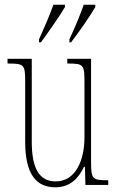

<svg xmlns="http://www.w3.org/2000/svg" viewBox="-20 -786 498 816"><path d="M275 -619V-606H282C318 -653 365 -721 385 -756V-766H336C320 -721 302 -677 275 -619ZM146 -619V-606H154C188 -653 236 -721 256 -756V-766H207C191 -721 172 -677 146 -619ZM215 10C276 10 313 -26 337 -77H341L343 0H440V-20H438C372 -20 367 -24 367 -101V-536H266V-516H269C339 -516 339 -510 339 -426V-203C339 -104 301 -15 217 -15C147 -15 115 -70 115 -183V-536H12V-516H16C81 -516 87 -511 87 -443V-184C87 -44 135 10 215 10Z"/></svg>

Font: Noto Serif Hebrew ExtraCondensed Thin
Style: Regular
Weight: 100
Width: 2
Designer: Monotype Design Team
Foundry: Monotype Imaging Inc.
Version: Version 2.004